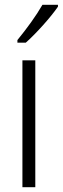

<svg xmlns="http://www.w3.org/2000/svg" viewBox="-20 -785 263 805"><path d="M223 -757V-765H158C131 -718 93 -666 53 -617V-606H88C131 -644 193 -713 223 -757ZM128 0V-532H74V0Z"/></svg>

Font: Noto Sans Thai Cond Light
Style: Regular
Weight: 300
Width: 3
Designer: Monotype Design Team
Foundry: Monotype Imaging Inc.
Version: Version 2.002